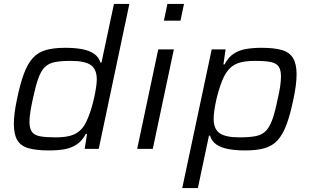

<svg xmlns="http://www.w3.org/2000/svg" viewBox="-20 -763 1591 984"><path d="M231 8Q166 8 126 -3.5Q86 -15 68.5 -45Q51 -75 51 -128Q51 -153 55 -185.5Q59 -218 68 -259Q84 -336 103 -386.5Q122 -437 148.5 -466Q175 -495 215 -506.5Q255 -518 314 -518Q364 -518 401 -511Q438 -504 462 -487.5Q486 -471 495 -442H500L564 -743H643L486 0H414L426 -77H420Q401 -41 373 -22.5Q345 -4 310 2Q275 8 231 8ZM263 -59Q305 -59 333 -65.5Q361 -72 380 -86Q399 -100 413 -122Q422 -137 431.5 -160Q441 -183 449 -210Q457 -237 463 -264.5Q469 -292 472.5 -316Q476 -340 476 -356Q476 -408 445.5 -429.5Q415 -451 343 -451Q292 -451 260 -444.5Q228 -438 208.5 -418Q189 -398 175.5 -359Q162 -320 148 -255Q140 -218 135.5 -189Q131 -160 131 -139Q131 -105 143.5 -87.5Q156 -70 185.5 -64.5Q215 -59 263 -59Z M820 -657 838 -743H923L905 -657ZM683 0 791 -510H871L763 0Z M914 201 1065 -510H1136L1125 -433H1131Q1150 -470 1178 -488Q1206 -506 1241.5 -512Q1277 -518 1320 -518Q1386 -518 1425 -506.5Q1464 -495 1482 -465Q1500 -435 1500 -382Q1500 -357 1496 -324.5Q1492 -292 1483 -251Q1467 -174 1448 -123.5Q1429 -73 1402.5 -44Q1376 -15 1336 -3.5Q1296 8 1237 8Q1188 8 1150.5 1Q1113 -6 1089 -22.5Q1065 -39 1056 -68H1051L994 201ZM1208 -59Q1259 -59 1291 -65.5Q1323 -72 1342.5 -92Q1362 -112 1376 -151Q1390 -190 1403 -255Q1412 -293 1416 -321.5Q1420 -350 1420 -371Q1420 -406 1407.5 -423Q1395 -440 1366 -445.5Q1337 -451 1288 -451Q1246 -451 1218 -444.5Q1190 -438 1171 -424Q1152 -410 1138 -388Q1128 -373 1119 -350.5Q1110 -328 1102 -302Q1094 -276 1088 -249Q1082 -222 1078.5 -197.5Q1075 -173 1075 -154Q1075 -102 1105.5 -80.5Q1136 -59 1208 -59Z"/></svg>

Font: Saira SemiExpanded
Style: Italic
Weight: 400
Width: 6
Italic angle: -12°
Designer: Hector Gatti with collaboration of the Omnibus-Type team
Foundry: Omnibus-Type
Version: Version 1.101